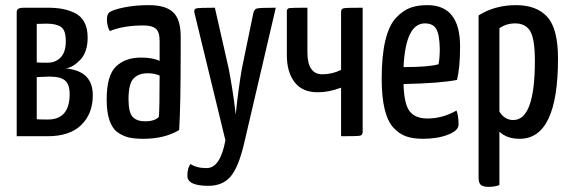

<svg xmlns="http://www.w3.org/2000/svg" viewBox="-20 -530 2218 747"><path d="M45 -484Q45 -500 72 -500H164Q197 -500 222 -495.5Q247 -491 271 -479.5Q295 -468 308 -444Q321 -420 321 -384Q321 -327 292 -297Q263 -267 236 -264Q255 -262 268 -258Q341 -239 341 -159Q341 -88 296.5 -44Q252 0 165 0H45ZM123 -287Q137 -286 165 -286Q196 -286 216 -306.5Q236 -327 236 -370Q236 -413 217 -425.5Q198 -438 161 -438L123 -437ZM123 -66Q136 -65 166 -65Q251 -65 251 -164Q251 -201 233.5 -216.5Q216 -232 172 -232Q160 -232 144 -231Q128 -230 123 -230Z M396 -455Q396 -476 407 -483Q422 -493 464.5 -501.5Q507 -510 559 -510Q625 -510 654 -482Q683 -454 683 -388V-335Q683 -115 677 -24Q620 10 538 10Q506 10 484 5.5Q462 1 440 -13.5Q418 -28 406.5 -60.5Q395 -93 395 -142Q395 -237 431.5 -271.5Q468 -306 528 -306Q575 -306 601 -293V-372Q601 -406 586 -418.5Q571 -431 539 -431Q460 -431 407 -409Q396 -429 396 -455ZM601 -236Q581 -245 554 -245Q519 -245 499.5 -224.5Q480 -204 480 -144Q480 -93 496 -75.5Q512 -58 545 -58Q581 -58 598 -75Q601 -108 601 -236Z M737 -478Q733 -494 742.5 -497Q752 -500 816 -500L870 -262Q877 -226 884 -181.5Q891 -137 894 -110L897 -84Q907 -181 921 -263L965 -476Q968 -494 979.5 -497Q991 -500 1053 -500L930 27Q908 121 877 157Q846 193 791 193Q709 193 709 154Q709 124 721 108Q744 124 784 124Q837 124 857 16Z M1391 -17Q1391 -4 1380.5 -2Q1370 0 1307 0V-189Q1260 -171 1216 -171Q1156 -171 1126 -210.5Q1096 -250 1096 -315V-484Q1096 -485 1096 -486Q1096 -497 1106 -498.5Q1116 -500 1176 -500V-327Q1176 -241 1234 -241Q1272 -241 1307 -258V-484Q1307 -496 1318 -498Q1329 -500 1391 -500Z M1643 -69Q1702 -69 1756 -100Q1764 -80 1764 -45Q1764 -22 1723 -6Q1682 10 1625 10Q1587 10 1560 0.5Q1533 -9 1510.5 -33.5Q1488 -58 1476.5 -105.5Q1465 -153 1465 -224Q1465 -314 1479.5 -373.5Q1494 -433 1521.5 -461.5Q1549 -490 1577 -500Q1605 -510 1643 -510Q1770 -510 1770 -349Q1770 -267 1758 -219Q1692 -206 1550 -203Q1552 -126 1573.5 -97.5Q1595 -69 1643 -69ZM1633 -439Q1558 -439 1550 -269Q1649 -269 1686 -280Q1691 -303 1691 -340Q1690 -395 1677.5 -417Q1665 -439 1633 -439Z M1842 -470Q1905 -510 1988 -510Q2068 -510 2109.5 -464Q2151 -418 2151 -302Q2151 10 2002 10Q1951 10 1923 -18V190Q1905 197 1881 197Q1860 197 1851 189.5Q1842 182 1842 162ZM1923 -96Q1943 -63 1977 -63Q2061 -63 2061 -293Q2061 -378 2043 -408.5Q2025 -439 1984 -439Q1950 -439 1923 -420Z"/></svg>

Font: Yanone Kaffeesatz
Style: Regular
Weight: 400
Designer: Yanone (Cyrillic: Daniel Pouzeot)
Foundry: Yanone
Version: Version 1.003;PS 001.003;hotconv 1.0.88;makeotf.lib2.5.64775